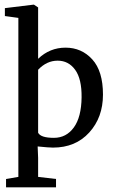

<svg xmlns="http://www.w3.org/2000/svg" viewBox="-20 -627 493 826"><path d="M59 -550 1 -558V-592L124 -607H126L144 -595V-374Q194 -422 262 -422Q331 -422 377 -371.5Q423 -321 423 -220Q423 -122 364 -57Q305 8 208 8Q190 8 142 3L144 52V134L221 143V179H6V143L59 134ZM144 -327V-56Q155 -34 212 -34Q265 -34 297.5 -78.5Q330 -123 331 -208Q332 -287 303.5 -326.5Q275 -366 228 -366Q181 -366 144 -327Z"/></svg>

Font: Aikya Medium
Style: Regular
Weight: 500
Designer: Neelakash Kshetrimayum (Latin subset based on Merriweather by Eben Sorkin)
Foundry: Brand New Type
Version: Version 1.00 b005